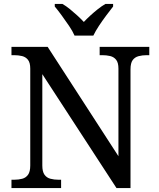

<svg xmlns="http://www.w3.org/2000/svg" viewBox="-20 -951 803 971"><path d="M38 0V-42H51Q74 -42 92.5 -47Q111 -52 122 -67.5Q133 -83 133 -114V-604Q133 -634 121.5 -648.5Q110 -663 91.5 -667.5Q73 -672 51 -672H38V-714H221L579 -161V-604Q579 -634 567.5 -648.5Q556 -663 537.5 -667.5Q519 -672 497 -672H484V-714H735V-672H722Q700 -672 681 -667Q662 -662 651 -647Q640 -632 640 -600V0H569L194 -576V-114Q194 -83 205 -67.5Q216 -52 235 -47Q254 -42 276 -42H289V0ZM357 -771Q347 -794 329 -820.5Q311 -847 292 -873Q273 -899 257 -918V-931H296Q315 -920 334 -904.5Q353 -889 371 -872.5Q389 -856 404 -840Q419 -856 437 -872.5Q455 -889 474.5 -904.5Q494 -920 513 -931H552V-918Q537 -899 517.5 -873Q498 -847 480.5 -820.5Q463 -794 452 -771Z"/></svg>

Font: Noto Serif Georgian
Style: Regular
Weight: 400
Designer: Monotype Design Team, Akaki Razmadze
Foundry: Google LLC
Version: Version 2.002